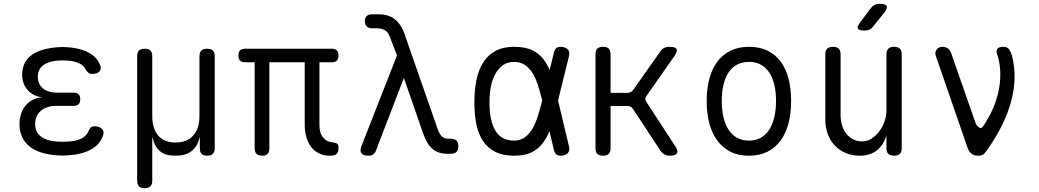

<svg xmlns="http://www.w3.org/2000/svg" viewBox="-20 -805 5440 1005"><path d="M502 -469Q508 -458 507.5 -448.5Q507 -439 501.5 -432Q496 -425 486 -421.5Q476 -418 462 -418Q457 -418 452.5 -419Q448 -420 444 -423Q440 -426 436 -431Q432 -436 427 -443Q418 -463 392.5 -474.5Q367 -486 331 -488Q319 -489 307.5 -489Q296 -489 284 -488Q235 -485 206.5 -463.5Q178 -442 178 -403Q178 -365 204.5 -342.5Q231 -320 280 -320H365Q383 -320 391.5 -311.5Q400 -303 400 -285Q400 -268 391.5 -259.5Q383 -251 365 -251H278Q225 -251 194.5 -225.5Q164 -200 164 -155Q164 -113 195 -90Q226 -67 279 -64Q293 -63 307.5 -63Q322 -63 336 -64Q378 -66 405.5 -79.5Q433 -93 443 -118Q446 -125 449 -130Q452 -135 455.5 -138Q459 -141 464 -142.5Q469 -144 474 -144Q488 -144 498.5 -140Q509 -136 515 -129.5Q521 -123 522 -113.5Q523 -104 518 -92Q501 -46 453.5 -21Q406 4 336 8Q322 9 307.5 9Q293 9 279 8Q234 5 197 -6.5Q160 -18 134.5 -38.5Q109 -59 95.5 -88.5Q82 -118 82 -154Q82 -214 114 -252.5Q146 -291 202 -296Q155 -300 125.5 -333Q96 -366 96 -413Q96 -448 109 -474Q122 -500 146.5 -517.5Q171 -535 206 -545Q241 -555 284 -558Q296 -559 307.5 -559Q319 -559 331 -558Q396 -554 440.5 -531.5Q485 -509 502 -469Z M737 180Q717 180 707.5 170.5Q698 161 698 140V-510Q698 -531 707.5 -540.5Q717 -550 737.5 -550Q758 -550 767.5 -540.5Q777 -531 777 -510V-197Q777 -131 808.5 -95Q840 -59 899 -59Q958 -59 991 -95Q1024 -131 1024 -197V-510Q1024 -531 1034 -540.5Q1044 -550 1064 -550Q1084 -550 1094 -540.5Q1104 -531 1104 -510V-29Q1104 -9 1094 0.5Q1084 10 1064.5 10Q1045 10 1035.5 0.5Q1026 -9 1026 -29V-88Q1025 -88 1023 -79Q1012 -37 982 -13.5Q952 10 898.5 10Q845 10 817.5 -13.5Q790 -37 780 -79Q778 -88 777.5 -88Q777 -88 777 -78V140Q777 161 767 170.5Q757 180 737 180Z M1705 10Q1673 10 1648 -3Q1623 -16 1607 -38Q1591 -60 1583 -89.5Q1575 -119 1575 -152V-479H1390V-29Q1390 -9 1381 0.5Q1372 10 1352 10Q1333 10 1323 0.5Q1313 -9 1313 -29V-479H1263Q1245 -479 1236.5 -488Q1228 -497 1228 -515Q1228 -532 1236.5 -541Q1245 -550 1263 -550H1716Q1734 -550 1743 -541Q1752 -532 1752 -515Q1752 -497 1743 -488Q1734 -479 1716 -479H1652V-148Q1652 -108 1672 -84.5Q1692 -61 1726 -59Q1739 -58 1745.5 -52Q1752 -46 1752 -33Q1752 -8 1742 1Q1732 10 1705 10Z M1948 -17Q1943 -3 1933.5 3.5Q1924 10 1909 10Q1881 10 1871.5 -3Q1862 -16 1873 -43L2058 -515L2019 -616Q2010 -639 1992.5 -648Q1975 -657 1952 -657H1927Q1909 -657 1899.5 -666.5Q1890 -676 1890 -694Q1890 -712 1899.5 -721Q1909 -730 1927 -730H1964Q2015 -730 2047.5 -703.5Q2080 -677 2096 -631L2271 -129Q2282 -100 2294.5 -89.5Q2307 -79 2327 -79H2339Q2359 -79 2369 -69.5Q2379 -60 2379 -40Q2379 -19 2369 -9.5Q2359 0 2339 0H2323Q2275 0 2245.5 -24Q2216 -48 2196 -103L2094 -397Z M2958 -40Q2963 -20 2955.5 -8Q2948 4 2928 8.5Q2908 13 2895.5 5.5Q2883 -2 2879 -22L2856 -119Q2844 -89 2828 -66Q2805 -30 2767.5 -10Q2730 10 2670 10Q2613 10 2573 -10Q2533 -30 2508.5 -66.5Q2484 -103 2473.5 -154.5Q2463 -206 2463 -270Q2463 -334 2474 -387Q2485 -440 2509.5 -478.5Q2534 -517 2574 -538.5Q2614 -560 2670 -560Q2730 -560 2767.5 -541.5Q2805 -523 2829 -489Q2845 -467 2857 -438L2879 -528Q2883 -548 2895.5 -555.5Q2908 -563 2928 -558.5Q2948 -554 2955.5 -542Q2963 -530 2958 -510L2901 -279ZM2818 -280 2817 -284Q2807 -324 2795.5 -360Q2784 -396 2767.5 -422.5Q2751 -449 2727.5 -465Q2704 -481 2670 -481Q2638 -481 2614.5 -465Q2591 -449 2574.5 -421Q2558 -393 2550 -354.5Q2542 -316 2542 -270Q2542 -224 2549 -187.5Q2556 -151 2571 -124.5Q2586 -98 2610.5 -83.5Q2635 -69 2670 -69Q2704 -69 2727.5 -86.5Q2751 -104 2767.5 -132.5Q2784 -161 2795.5 -198Q2807 -235 2817 -275Z M3136 10Q3116 10 3106.5 0.5Q3097 -9 3097 -30V-520Q3097 -541 3106.5 -550.5Q3116 -560 3137 -560Q3157 -560 3166.5 -550.5Q3176 -541 3176 -520V-319H3265Q3274 -319 3281.5 -323Q3289 -327 3294 -334L3436 -535Q3444 -548 3456 -554Q3468 -560 3484 -560Q3515 -560 3521 -548Q3527 -536 3509 -510L3364 -303Q3358 -296 3358 -288Q3358 -280 3363 -272L3513 -42Q3531 -16 3523.5 -3Q3516 10 3485 10Q3470 10 3458 3.5Q3446 -3 3437 -16L3294 -234Q3289 -242 3282 -246Q3275 -250 3265 -250H3176V-30Q3176 -9 3166.5 0.5Q3157 10 3136 10Z M3900 10Q3844 10 3803 -11Q3762 -32 3734 -70Q3706 -108 3692.5 -160.5Q3679 -213 3679 -276Q3679 -339 3692.5 -391Q3706 -443 3733.5 -480.5Q3761 -518 3802.5 -539Q3844 -560 3901 -560Q3957 -560 3999 -539Q4041 -518 4068 -480.5Q4095 -443 4108 -391Q4121 -339 4121 -277Q4121 -213 4107.5 -160.5Q4094 -108 4066.5 -70Q4039 -32 3997.5 -11Q3956 10 3900 10ZM3900 -69Q3936 -69 3962.5 -84Q3989 -99 4006.5 -126Q4024 -153 4033 -191.5Q4042 -230 4042 -277Q4042 -322 4033.5 -359.5Q4025 -397 4007.5 -424Q3990 -451 3963.5 -466Q3937 -481 3901 -481Q3864 -481 3837 -466Q3810 -451 3792.5 -424Q3775 -397 3766.5 -359Q3758 -321 3758 -275Q3758 -229 3767 -191Q3776 -153 3793.5 -126Q3811 -99 3837.5 -84Q3864 -69 3900 -69Z M4620 -224V-520Q4620 -541 4630 -550.5Q4640 -560 4660 -560Q4680 -560 4690 -550.5Q4700 -541 4700 -520V-30Q4700 -9 4690 0.5Q4680 10 4660 10Q4640 10 4630 0.5Q4620 -9 4620 -30V-96Q4605 -46 4570 -18Q4535 10 4480 10Q4440 10 4407 -4Q4374 -18 4350 -43Q4326 -68 4313 -103Q4300 -138 4300 -181V-520Q4300 -541 4310 -550.5Q4320 -560 4340 -560Q4360 -560 4370 -550.5Q4380 -541 4380 -520V-203Q4380 -176 4387 -151Q4394 -126 4408.5 -107Q4423 -88 4444 -76.5Q4465 -65 4493 -65Q4520 -65 4543.5 -80.5Q4567 -96 4584 -119.5Q4601 -143 4610.5 -171Q4620 -199 4620 -224ZM4551 -667Q4542 -655 4530.5 -650Q4519 -645 4505 -645Q4476 -645 4470.5 -655.5Q4465 -666 4483 -689L4537 -761Q4546 -773 4557.5 -779Q4569 -785 4584 -785Q4615 -785 4621 -773.5Q4627 -762 4608 -738Z M5044 -33 4878 -514Q4875 -523 4876.5 -531Q4878 -539 4882.5 -545.5Q4887 -552 4895 -556Q4903 -560 4913 -560Q4929 -560 4940.5 -552Q4952 -544 4958 -529L5086 -162Q5094 -143 5106 -137Q5118 -131 5126 -144Q5157 -189 5178 -238Q5199 -287 5208.5 -336.5Q5218 -386 5215.5 -435Q5213 -484 5197 -529Q5195 -537 5197 -543Q5199 -549 5204 -553Q5209 -557 5216.5 -558.5Q5224 -560 5232 -560Q5253 -560 5262.5 -546Q5272 -532 5277 -514Q5292 -455 5290.5 -394.5Q5289 -334 5272.5 -273.5Q5256 -213 5226.5 -152.5Q5197 -92 5156 -33Q5144 -15 5133.5 -2.5Q5123 10 5100 10Q5078 10 5064.5 -1Q5051 -12 5044 -33Z"/></svg>

Font: Maple Mono Normal NL Light
Style: Regular
Weight: 300
Monospace: yes
Designer: subframe7536
Version: Version 7.000